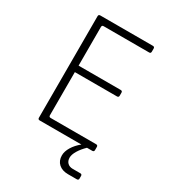

<svg xmlns="http://www.w3.org/2000/svg" viewBox="-218 -845 1037 1156"><g transform="rotate(30 300.0 -267.5)"><path d="M132 0Q120 0 120 -12V-718Q120 -730 132 -730H498Q510 -730 510 -718V-696Q510 -684 498 -684H182Q170 -684 170 -672V-403H463Q475 -403 475 -391V-370Q475 -358 463 -358H170V-58Q170 -46 182 -46H498Q510 -46 510 -34V-12Q510 0 498 0H461Q433 27 416.5 54.5Q400 82 400 103Q400 126 413.5 139.5Q427 153 451 153H503Q515 153 515 165V183Q515 195 503 195H442Q401 195 377 173.5Q353 152 353 115Q353 87 371.5 56.5Q390 26 422 0Z"/></g></svg>

Font: Pitagon Sans Mono Thin
Style: Regular
Weight: 100
Monospace: yes
Designer: Travis Tran
Foundry: Pitagon
Version: Version 1.001; ttfautohint (v1.8.4.7-5d5b);gftools[0.9.26]